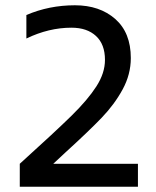

<svg xmlns="http://www.w3.org/2000/svg" viewBox="-20 -708 590 728"><path d="M55 -87Q191 -210 252 -270Q313 -330 345.5 -380.5Q378 -431 378 -481Q378 -540 344 -571.5Q310 -603 251 -603Q165 -603 80 -562V-651Q166 -688 264 -688Q358 -688 417 -636Q476 -584 476 -488Q476 -426 445 -369Q414 -312 365 -261Q316 -210 227 -129Q227 -129 182 -87H503V0H55Z"/></svg>

Font: Biryani
Style: Regular
Weight: 400
Designer: Dan Reynolds and Mathieu Réguer
Foundry: Dan Reynolds and Mathieu Réguer
Version: Version 1.004; ttfautohint (v1.1) -l 5 -r 5 -G 72 -x 0 -D la